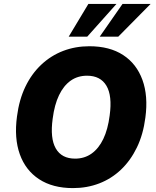

<svg xmlns="http://www.w3.org/2000/svg" viewBox="-20 -953 798 984"><path d="M354 11Q250 11 180.5 -34.5Q111 -80 81.5 -162.5Q52 -245 67 -356Q78 -442 110 -508.5Q142 -575 191.5 -621.5Q241 -668 303.5 -692Q366 -716 438 -716Q542 -716 611 -671Q680 -626 710 -543.5Q740 -461 725 -350Q714 -264 681.5 -197Q649 -130 600 -83.5Q551 -37 488.5 -13Q426 11 354 11ZM365 -140Q413 -140 449.5 -166Q486 -192 509.5 -241Q533 -290 542 -361Q556 -462 525.5 -513.5Q495 -565 426 -565Q378 -565 342 -539.5Q306 -514 282.5 -465Q259 -416 250 -345Q236 -244 266 -192Q296 -140 365 -140ZM332 -765 433 -933H577L427 -765ZM491 -765 608 -933H752L586 -765Z"/></svg>

Font: Nunito Sans 10pt SemiCondensed Black
Style: Italic
Weight: 900
Width: 4
Italic angle: -9°
Designer: Vernon Adams
Foundry: Vernon Adams
Version: Version 3.101;gftools[0.9.27]